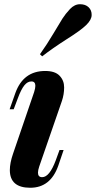

<svg xmlns="http://www.w3.org/2000/svg" viewBox="-20 -862 448 896"><path d="M145 -461.4Q145 -481.9 127 -481.9Q108.9 -482.4 93.8 -463.9Q78.6 -445.3 63 -402.8L43.9 -352.1H24.9L51.8 -428.2Q88.9 -530.8 190.9 -530.8Q237.3 -530.8 258.3 -508.3Q279.3 -486.3 279.3 -454.1Q279.3 -421.9 269 -391.1L163.1 -85Q157.2 -67.4 157.2 -56.2Q157.2 -35.2 176.8 -35.2Q210.9 -35.2 240.2 -113.8L257.8 -162.1H276.9L252 -88.9Q215.8 14.2 121.1 14.2Q26.4 14.2 25.9 -67.9Q25.9 -101.6 41 -145L139.2 -432.1Q145 -450.7 145 -461.4ZM407.7 -792Q407.7 -770 382.3 -745.1Q356.9 -720.2 290 -678.2Q223.6 -635.7 176.8 -599.1L166.5 -608.9Q200.2 -656.2 229 -705.1Q257.8 -753.9 271.5 -775.4Q285.2 -796.9 306.6 -819.8Q328.1 -842.3 353.5 -842.3Q378.9 -842.3 393.6 -828.1Q408.2 -814 407.7 -792Z"/></svg>

Font: PlayfairDisplay-BoldItalic
Style: Bold Italic
Weight: 700
Italic angle: -14.9847°
Designer: Claus Eggers Sørensen
Foundry: Claus Eggers Sørensen
Version: Version 1.002;PS 001.002;hotconv 1.0.70;makeotf.lib2.5.58329